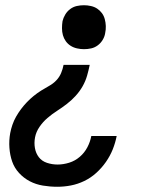

<svg xmlns="http://www.w3.org/2000/svg" viewBox="-20 -562 590 734"><path d="M301 -374Q288 -374 274.5 -377Q261 -380 250 -387Q239 -394 231.5 -404.5Q224 -415 220.5 -427.5Q217 -440 217 -454Q217 -468 219 -481Q222 -494 229.5 -506.5Q237 -519 248.5 -527.5Q260 -536 273.5 -539Q287 -542 301 -542Q314 -542 327.5 -539Q341 -536 351.5 -529Q362 -522 369.5 -512Q377 -502 380.5 -489Q384 -476 384.5 -462.5Q385 -449 382 -435Q380 -422 372.5 -409.5Q365 -397 353.5 -388.5Q342 -380 328.5 -377Q315 -374 301 -374ZM199 152Q171 152 144 147.5Q117 143 94 131Q71 119 53 99.5Q35 80 26.5 55.5Q18 31 16 3Q14 -25 19 -53Q22 -69 27.5 -85Q33 -101 41.5 -116Q50 -131 60.5 -145Q71 -159 83 -171.5Q95 -184 108.5 -195Q122 -206 137 -215.5Q152 -225 167.5 -233.5Q183 -242 195 -254.5Q207 -267 213.5 -282.5Q220 -298 223 -314H323Q319 -294 313 -273Q307 -252 296 -232.5Q285 -213 269.5 -196Q254 -179 236 -165Q218 -151 198.5 -138.5Q179 -126 161.5 -111Q144 -96 131 -77Q118 -58 114 -37Q110 -16 113.5 4Q117 24 128.5 39Q140 54 159.5 60.5Q179 67 200 67Q222 67 244.5 60Q267 53 285 37.5Q303 22 314 1Q325 -20 329 -42H426Q421 -16 411 9Q401 34 385 57Q369 80 348 99Q327 118 302 130Q277 142 251 147Q225 152 199 152Z"/></svg>

Font: Lode Dark
Style: Bold Italic
Weight: 700
Italic angle: -11°
Monospace: yes
Designer: Belleve Invis
Foundry: Belleve Invis
Version: Version 29.2.0; ttfautohint (v1.8.3)